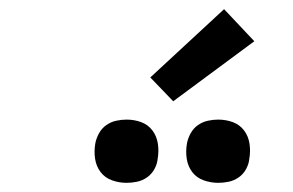

<svg xmlns="http://www.w3.org/2000/svg" viewBox="-20 -1010 640 419"><path d="M456 -611Q440 -611 424.5 -616.5Q409 -622 399.5 -634.5Q390 -647 387.5 -663.5Q385 -680 388 -697Q390 -708 396 -719Q402 -730 412 -737Q422 -744 433.5 -746.5Q445 -749 456 -749Q473 -749 488 -743.5Q503 -738 512.5 -725.5Q522 -713 524.5 -696.5Q527 -680 524 -663Q523 -652 517 -641Q511 -630 501 -623Q491 -616 479.5 -613.5Q468 -611 456 -611ZM256 -611Q240 -611 224.5 -616.5Q209 -622 199.5 -634.5Q190 -647 187.5 -663.5Q185 -680 188 -697Q190 -708 196 -719Q202 -730 212 -737Q222 -744 233.5 -746.5Q245 -749 256 -749Q273 -749 288 -743.5Q303 -738 312.5 -725.5Q322 -713 324.5 -696.5Q327 -680 324 -663Q323 -652 317 -641Q311 -630 301 -623Q291 -616 279.5 -613.5Q268 -611 256 -611ZM358 -789 308 -841 469 -990 535 -920Z"/></svg>

Font: Iosevka Curly Slab MdExObl
Style: Regular
Weight: 500
Width: 7
Italic angle: -9°
Monospace: yes
Designer: Belleve Invis
Foundry: Belleve Invis
Version: Version 11.1.0; ttfautohint (v1.8.3)